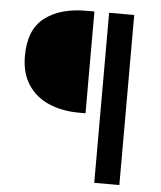

<svg xmlns="http://www.w3.org/2000/svg" viewBox="-53 -700 694 826"><g transform="rotate(5 294.5 -287.0)"><path d="M321.3 -654.3V-214.8H294.4Q220.7 -214.8 163.3 -239.3Q106 -263.7 73 -313.7Q40 -363.8 40 -437.5Q40 -551.8 106.7 -603Q173.3 -654.3 286.1 -654.3ZM384.8 80.1V-654.3H493.2V80.1Z"/></g></svg>

Font: Varta
Style: Bold
Weight: 700
Designer: Joana Correia, Viktoriya Grabowska, Eben Sorkin
Foundry: Sorkin Type
Version: Version 1.002; ttfautohint (v1.3) -l 8 -r 24 -G 200 -x 12 -H